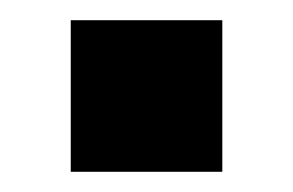

<svg xmlns="http://www.w3.org/2000/svg" viewBox="-20 -345 290 190"><path d="M50 -175H200V-325H50Z"/></svg>

Font: Millimetre
Style: Bold
Weight: 800
Designer: Jérémy Landes
Version: Version 1.0